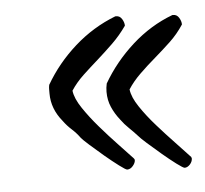

<svg xmlns="http://www.w3.org/2000/svg" viewBox="-35 -515 432 405"><g transform="rotate(-5 180.5 -312.5)"><path d="M361.3 -448.2Q348.6 -428.7 332 -413.1Q315.4 -397.5 298.3 -382.8Q281.2 -368.2 265.6 -353Q250 -337.9 239.3 -321.3Q241.2 -304.7 255.4 -283.7Q269.5 -262.7 288.1 -241.7Q306.6 -220.7 325.7 -200.7Q344.7 -180.7 356.4 -168L357.4 -165Q357.4 -158.2 352.1 -152.3Q346.7 -146.5 340.8 -146.5Q337.9 -146.5 324.2 -156.7Q310.5 -167 294.9 -180.2Q279.3 -193.4 265.6 -205.6Q252 -217.8 249 -221.7Q240.2 -231.4 231 -240.2Q221.7 -249 213.9 -259.8Q203.1 -273.4 196.8 -288.1Q190.4 -302.7 190.4 -320.3Q190.4 -325.2 190.9 -329.1Q191.4 -333 192.4 -337.9Q217.8 -381.8 256.8 -417Q295.9 -452.1 342.8 -469.7H344.7Q352.5 -469.7 356.9 -462.4Q361.3 -455.1 361.3 -448.2ZM241.2 -456.1Q227.5 -436.5 210.9 -420.4Q194.3 -404.3 177.7 -389.6Q161.1 -375 145.5 -360.4Q129.9 -345.7 119.1 -329.1Q121.1 -312.5 135.3 -291.5Q149.4 -270.5 168 -249Q186.5 -227.5 205.1 -208Q223.6 -188.5 235.4 -175.8Q237.3 -173.8 237.3 -171.9Q237.3 -166 231.9 -159.7Q226.6 -153.3 219.7 -153.3Q216.8 -153.3 203.1 -163.6Q189.5 -173.8 173.8 -187Q158.2 -200.2 144.5 -212.4Q130.9 -224.6 127.9 -228.5Q120.1 -239.3 110.4 -248Q100.6 -256.8 92.8 -267.6Q70.3 -294.9 70.3 -327.1Q70.3 -332 70.3 -336.4Q70.3 -340.8 71.3 -345.7Q96.7 -389.6 135.7 -424.3Q174.8 -459 222.7 -477.5H224.6Q232.4 -477.5 236.8 -470.2Q241.2 -462.9 241.2 -456.1Z"/></g></svg>

Font: Calligraffiti
Style: Regular
Weight: 400
Designer: Dathan Boardman
Foundry: Open Window
Version: Version 1.000